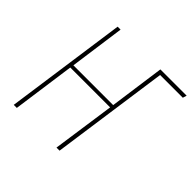

<svg xmlns="http://www.w3.org/2000/svg" viewBox="-170 -849 1016 1016"><g transform="rotate(45 338.0 -340.5)"><path d="M675.8 -681.2 668.9 -659.2H499L405.8 0H382.8L433.1 -351.1H134.8L85.9 0H63L159.2 -681.2H181.2L138.2 -371.1H436L479 -681.2Z"/></g></svg>

Font: Fira Sans Compressed Thin
Style: Italic
Weight: 100
Width: 3
Italic angle: -8°
Designer: Carrois Corporate & Edenspiekermann AG
Foundry: Carrois Corporate GbR & Edenspiekermann AG
Version: Version 4.203;PS 004.203;hotconv 1.0.88;makeotf.lib2.5.64775